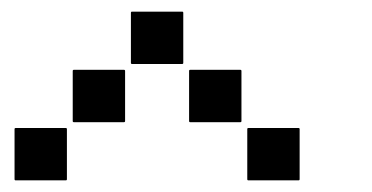

<svg xmlns="http://www.w3.org/2000/svg" viewBox="-20 -715 640 330"><path d="M207 -695H293Q295 -695 295 -693V-607Q295 -605 293 -605H207Q205 -605 205 -607V-693Q205 -695 207 -695ZM307 -595H393Q395 -595 395 -593V-507Q395 -505 393 -505H307Q305 -505 305 -507V-593Q305 -595 307 -595ZM107 -595H193Q195 -595 195 -593V-507Q195 -505 193 -505H107Q105 -505 105 -507V-593Q105 -595 107 -595ZM407 -495H493Q495 -495 495 -493V-407Q495 -405 493 -405H407Q405 -405 405 -407V-493Q405 -495 407 -495ZM7 -495H93Q95 -495 95 -493V-407Q95 -405 93 -405H7Q5 -405 5 -407V-493Q5 -495 7 -495Z"/></svg>

Font: Pixel Panel Black
Style: Regular
Weight: 900
Monospace: yes
Designer: Óliver Lalan
Foundry: Óliver Lalan
Version: Version 1.000; ttfautohint (v1.8.4.7-5d5b-dirty);gftools[0.9